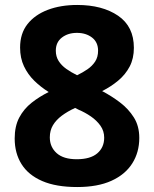

<svg xmlns="http://www.w3.org/2000/svg" viewBox="-20 -744 621 774"><path d="M291.1 -724Q392.4 -724 456.1 -680.6Q519.7 -637.2 519.7 -551.2Q519.7 -508.2 502.8 -475.9Q485.8 -443.6 456.9 -419.4Q428.1 -395.2 391.7 -376.8Q429.6 -357 463.7 -331.1Q497.9 -305.2 519.7 -270.5Q541.5 -235.8 541.5 -188.1Q541.5 -129.9 513.1 -85.2Q484.7 -40.4 429.2 -15.2Q373.6 10 291.1 10Q206.1 10 150.2 -14.2Q94.2 -38.4 66.7 -82.5Q39.2 -126.5 39.2 -185.7Q39.2 -235.3 57.6 -270.1Q76 -304.8 107.2 -329.6Q138.5 -354.4 176.3 -373Q144.3 -393 118.2 -418.5Q92.2 -444 76.6 -477Q61 -510 61 -552.2Q61 -609 90.8 -646.8Q120.7 -684.6 172.6 -704.3Q224.6 -724 291.1 -724ZM180.8 -190.2Q180.8 -151.6 208.3 -126.8Q235.8 -102.1 289.1 -102.1Q344.4 -102.1 372.2 -125.9Q400 -149.7 400 -188.9Q400 -215.9 384.9 -237.3Q369.7 -258.6 346.3 -274.7Q322.8 -290.8 297 -301.7L282.8 -308.9Q252.2 -294.8 229.2 -277.7Q206.3 -260.6 193.5 -239.3Q180.8 -218 180.8 -190.2ZM290.1 -611.5Q254 -611.5 229.5 -592.6Q205 -573.8 205 -539.6Q205 -516.1 216.4 -498.1Q227.8 -480.1 247.4 -466.2Q267 -452.4 290.8 -440.7Q313 -451.4 332.3 -464.5Q351.5 -477.6 363.5 -495.8Q375.4 -514 375.4 -539.6Q375.4 -573.8 351.1 -592.6Q326.7 -611.5 290.1 -611.5Z"/></svg>

Font: Noto Sans Khmer
Style: Regular
Weight: 400
Designer: Danh Hong and the Monotype Design Team
Foundry: Monotype Imaging Inc.
Version: Version 2.003